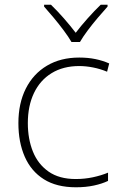

<svg xmlns="http://www.w3.org/2000/svg" viewBox="-20 -784 514 814"><path d="M302 10Q220 10 166 -24Q112 -58 85 -119.5Q58 -181 58 -262Q58 -346 89.5 -408.5Q121 -471 179 -505.5Q237 -540 316 -540Q353 -540 384.5 -533.5Q416 -527 443 -515L434 -480Q405 -492 374.5 -498Q344 -504 316 -504Q248 -504 199 -474Q150 -444 124 -389.5Q98 -335 98 -262Q98 -195 119.5 -141.5Q141 -88 186 -56.5Q231 -25 301 -25Q339 -25 374 -32.5Q409 -40 438 -52V-17Q413 -5 378.5 2.5Q344 10 302 10ZM283 -606Q271 -627 250.5 -654.5Q230 -682 207.5 -709Q185 -736 167 -756V-764H196Q223 -738 251 -706Q279 -674 301 -645Q323 -674 351.5 -706Q380 -738 407 -764H436V-756Q418 -736 395 -709Q372 -682 351.5 -654.5Q331 -627 319 -606Z"/></svg>

Font: Noto Sans Devanagari ExtraLight
Style: Regular
Weight: 200
Designer: Jelle Bosma - Monotype Design Team
Foundry: Monotype Imaging Inc.
Version: Version 2.004; ttfautohint (v1.8.4.7-5d5b)